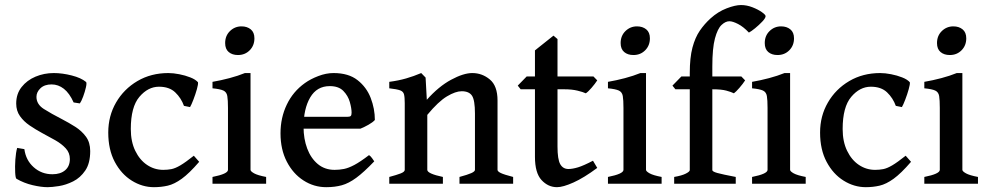

<svg xmlns="http://www.w3.org/2000/svg" viewBox="-20 -736 3961 769"><path d="M341.3 -130.9Q341.3 -82 321.5 -53Q301.8 -23.9 272.9 -9.5Q244.1 4.9 215.8 9.3Q187.5 13.7 170.9 13.7Q145 13.7 110.6 5.6Q76.2 -2.4 45.9 -20Q42 -22.5 40.8 -45.4Q39.6 -68.4 41.5 -96.9Q43.5 -125.5 48.8 -143.6L77.6 -138.7Q83.5 -94.2 115 -66.2Q146.5 -38.1 189.9 -38.1Q222.2 -38.1 241 -54.2Q259.8 -70.3 259.8 -99.1Q259.8 -124 243.4 -141.8Q227.1 -159.7 201.4 -174.3Q175.8 -189 147.9 -203.6Q122.6 -217.3 98.9 -233.4Q75.2 -249.5 60.1 -270.8Q44.9 -292 44.9 -321.3Q44.9 -359.9 66.4 -387.2Q87.9 -414.6 122.3 -429Q156.7 -443.4 195.3 -443.4Q229.5 -443.4 267.1 -433.8Q304.7 -424.3 324.7 -407.7Q328.1 -404.3 324.2 -386.5Q320.3 -368.7 313 -349.1Q305.7 -329.6 299.8 -321.8L274.9 -325.7Q258.3 -362.8 235.8 -380.4Q213.4 -397.9 186.5 -397.9Q158.2 -397.9 142.1 -382.6Q126 -367.2 126 -348.1Q126 -318.4 155.5 -299.6Q185.1 -280.8 229 -258.3Q255.4 -244.6 281.2 -228.3Q307.1 -211.9 324.2 -188.7Q341.3 -165.5 341.3 -130.9Z M777.8 -87.9Q737.8 -41.5 708 -20Q678.2 1.5 651.9 7.6Q625.5 13.7 596.7 13.7Q549.8 13.7 507.8 -12.5Q465.8 -38.6 439.7 -87.6Q413.6 -136.7 413.6 -205.1Q413.6 -271.5 444.8 -325.4Q476.1 -379.4 530.5 -411.4Q585 -443.4 654.3 -443.4Q674.3 -443.4 698 -438.7Q721.7 -434.1 742.2 -426Q762.7 -418 772.9 -406.7Q774.4 -399.4 768.6 -378.7Q762.7 -357.9 754.6 -336.9Q746.6 -315.9 741.2 -307.1L716.8 -312Q705.6 -343.3 681.9 -366Q658.2 -388.7 616.7 -388.7Q572.8 -388.7 538.3 -348.1Q503.9 -307.6 503.9 -219.2Q503.9 -168.9 521.7 -132.1Q539.6 -95.2 569.1 -75.4Q598.6 -55.7 633.8 -55.7Q650.9 -55.7 666.3 -58.6Q681.6 -61.5 702.4 -73.7Q723.1 -85.9 756.3 -112.3Z M999 -582.5Q999 -553.7 980.2 -534.7Q961.4 -515.6 933.1 -515.6Q910.2 -515.6 896 -527.6Q881.8 -539.6 881.8 -563.5Q881.8 -592.8 901.1 -611.6Q920.4 -630.4 947.3 -630.4Q969.7 -630.4 984.4 -618.4Q999 -606.4 999 -582.5ZM831.1 0V-27.3Q893.1 -39.6 893.1 -55.7V-303.7Q893.1 -335.4 890.4 -351.3Q887.7 -367.2 874.8 -373.3Q861.8 -379.4 831.1 -382.3V-408.2Q865.2 -414.1 899.2 -423.1Q933.1 -432.1 960.9 -443.4H983.4V-55.7Q983.4 -49.8 997.8 -41.7Q1012.2 -33.7 1045.9 -27.3V0Z M1481.4 -255.4Q1473.1 -246.1 1455.8 -236.3Q1438.5 -226.6 1423.8 -220.7H1154.3L1154.8 -268.1H1370.6Q1381.3 -268.1 1384.8 -271.5Q1388.2 -274.9 1388.2 -284.7Q1388.2 -302.2 1381.1 -327.4Q1374 -352.5 1355.2 -371.8Q1336.4 -391.1 1300.8 -391.1Q1249 -391.1 1222.4 -345.7Q1195.8 -300.3 1195.8 -227.5Q1195.8 -180.2 1210.4 -141.1Q1225.1 -102.1 1252.9 -78.9Q1280.8 -55.7 1320.3 -55.7Q1339.4 -55.7 1357.7 -59.3Q1376 -63 1399.4 -75.4Q1422.9 -87.9 1458 -114.7Q1463.9 -111.3 1470.2 -102.5Q1476.6 -93.8 1479 -89.8Q1437 -45.9 1406.7 -23.7Q1376.5 -1.5 1348.6 6.1Q1320.8 13.7 1286.6 13.7Q1237.3 13.7 1195.6 -13.2Q1153.8 -40 1128.7 -88.6Q1103.5 -137.2 1103.5 -202.1Q1103.5 -264.6 1128.7 -317.1Q1153.8 -369.6 1201.2 -403.3Q1223.6 -419.4 1254.9 -431.4Q1286.1 -443.4 1315.9 -443.4Q1376 -443.4 1412.1 -415Q1448.2 -386.7 1464.8 -343.5Q1481.4 -300.3 1481.4 -255.4Z M1820.3 0V-27.3Q1853 -36.1 1867.7 -42.7Q1882.3 -49.3 1882.3 -55.7V-281.2Q1882.3 -334.5 1870.6 -352.5Q1858.9 -370.6 1829.1 -370.6Q1804.7 -370.6 1770.3 -350.1Q1735.8 -329.6 1691.4 -275.9V-55.7Q1691.4 -40.5 1753.9 -27.3V0H1539.1V-27.3Q1568.8 -35.2 1585 -41.5Q1601.1 -47.9 1601.1 -55.7V-322.8Q1601.1 -346.7 1598.1 -358.2Q1595.2 -369.6 1582.3 -374.3Q1569.3 -378.9 1539.1 -382.3V-408.2Q1576.2 -413.1 1606.7 -421.9Q1637.2 -430.7 1667 -443.4L1684.6 -425.3L1689.5 -336.4Q1736.8 -389.6 1786.6 -416.5Q1836.4 -443.4 1871.6 -443.4Q1911.1 -443.4 1941.9 -417.7Q1972.7 -392.1 1972.7 -333.5V-55.7Q1972.7 -49.3 1985.8 -43Q1999 -36.6 2035.2 -27.3V0Z M2372.1 -63.5Q2318.8 -23.9 2276.9 -5.1Q2234.9 13.7 2210.9 13.7Q2175.3 13.7 2148.9 -14.9Q2122.6 -43.5 2122.6 -107.9V-378.4H2065.4L2053.7 -393.1L2089.4 -429.7H2122.6V-534.2L2196.8 -593.3L2212.9 -579.6V-429.7H2356.9L2372.1 -414.1Q2363.3 -400.4 2349.1 -384Q2335 -367.7 2326.2 -362.3Q2314.9 -367.7 2292.7 -373Q2270.5 -378.4 2240.2 -378.4H2212.9V-149.4Q2212.9 -97.7 2223.9 -78.4Q2234.9 -59.1 2256.8 -59.1Q2272.9 -59.1 2295.4 -65.9Q2317.9 -72.8 2355 -92.3Z M2583 -582.5Q2583 -553.7 2564.2 -534.7Q2545.4 -515.6 2517.1 -515.6Q2494.1 -515.6 2480 -527.6Q2465.8 -539.6 2465.8 -563.5Q2465.8 -592.8 2485.1 -611.6Q2504.4 -630.4 2531.2 -630.4Q2553.7 -630.4 2568.4 -618.4Q2583 -606.4 2583 -582.5ZM2415 0V-27.3Q2477.1 -39.6 2477.1 -55.7V-303.7Q2477.1 -335.4 2474.4 -351.3Q2471.7 -367.2 2458.7 -373.3Q2445.8 -379.4 2415 -382.3V-408.2Q2449.2 -414.1 2483.2 -423.1Q2517.1 -432.1 2544.9 -443.4H2567.4V-55.7Q2567.4 -49.8 2581.8 -41.7Q2596.2 -33.7 2629.9 -27.3V0Z M3046.4 -671.4Q3046.4 -663.6 3033.2 -649.7Q3020 -635.7 3004.2 -622.8Q2988.3 -609.9 2979.5 -605.5Q2957.5 -628.9 2936 -639.9Q2914.6 -650.9 2901.4 -650.9Q2885.7 -650.9 2869.9 -636Q2854 -621.1 2843.5 -582Q2833 -543 2833 -469.2V-429.7H2949.2L2964.4 -414.1Q2955.6 -400.4 2941.4 -384Q2927.2 -367.7 2919.4 -362.3Q2908.7 -367.7 2889.2 -373Q2869.6 -378.4 2833 -378.4V-54.7Q2833 -48.8 2853 -43.2Q2873 -37.6 2926.8 -27.3V0H2680.2V-27.3Q2711.4 -32.7 2727.1 -40.8Q2742.7 -48.8 2742.7 -54.7V-378.4H2685.1L2673.3 -393.1L2709 -429.7H2742.7V-443.8Q2742.7 -504.9 2753.4 -545.4Q2764.2 -585.9 2783 -613.3Q2801.8 -640.6 2826.2 -662.6Q2856 -689.5 2890.4 -702.6Q2924.8 -715.8 2947.8 -715.8Q2970.7 -715.8 2993.4 -707Q3016.1 -698.2 3031.2 -687.5Q3046.4 -676.8 3046.4 -671.4Z M3160.2 -582.5Q3160.2 -553.7 3141.4 -534.7Q3122.6 -515.6 3094.2 -515.6Q3071.3 -515.6 3057.1 -527.6Q3043 -539.6 3043 -563.5Q3043 -592.8 3062.3 -611.6Q3081.5 -630.4 3108.4 -630.4Q3130.9 -630.4 3145.5 -618.4Q3160.2 -606.4 3160.2 -582.5ZM2992.2 0V-27.3Q3054.2 -39.6 3054.2 -55.7V-303.7Q3054.2 -335.4 3051.5 -351.3Q3048.8 -367.2 3035.9 -373.3Q3022.9 -379.4 2992.2 -382.3V-408.2Q3026.4 -414.1 3060.3 -423.1Q3094.2 -432.1 3122.1 -443.4H3144.5V-55.7Q3144.5 -49.8 3158.9 -41.7Q3173.3 -33.7 3207 -27.3V0Z M3628.9 -87.9Q3588.9 -41.5 3559.1 -20Q3529.3 1.5 3502.9 7.6Q3476.6 13.7 3447.8 13.7Q3400.9 13.7 3358.9 -12.5Q3316.9 -38.6 3290.8 -87.6Q3264.6 -136.7 3264.6 -205.1Q3264.6 -271.5 3295.9 -325.4Q3327.1 -379.4 3381.6 -411.4Q3436 -443.4 3505.4 -443.4Q3525.4 -443.4 3549.1 -438.7Q3572.8 -434.1 3593.3 -426Q3613.8 -418 3624 -406.7Q3625.5 -399.4 3619.6 -378.7Q3613.8 -357.9 3605.7 -336.9Q3597.7 -315.9 3592.3 -307.1L3567.9 -312Q3556.6 -343.3 3533 -366Q3509.3 -388.7 3467.8 -388.7Q3423.8 -388.7 3389.4 -348.1Q3355 -307.6 3355 -219.2Q3355 -168.9 3372.8 -132.1Q3390.6 -95.2 3420.2 -75.4Q3449.7 -55.7 3484.9 -55.7Q3502 -55.7 3517.3 -58.6Q3532.7 -61.5 3553.5 -73.7Q3574.2 -85.9 3607.4 -112.3Z M3850.1 -582.5Q3850.1 -553.7 3831.3 -534.7Q3812.5 -515.6 3784.2 -515.6Q3761.2 -515.6 3747.1 -527.6Q3732.9 -539.6 3732.9 -563.5Q3732.9 -592.8 3752.2 -611.6Q3771.5 -630.4 3798.3 -630.4Q3820.8 -630.4 3835.4 -618.4Q3850.1 -606.4 3850.1 -582.5ZM3682.1 0V-27.3Q3744.1 -39.6 3744.1 -55.7V-303.7Q3744.1 -335.4 3741.5 -351.3Q3738.8 -367.2 3725.8 -373.3Q3712.9 -379.4 3682.1 -382.3V-408.2Q3716.3 -414.1 3750.2 -423.1Q3784.2 -432.1 3812 -443.4H3834.5V-55.7Q3834.5 -49.8 3848.9 -41.7Q3863.3 -33.7 3897 -27.3V0Z"/></svg>

Font: Namdhinggo Medium
Style: Regular
Weight: 500
Designer: Victor Gaultney
Foundry: SIL International
Version: Version 3.001